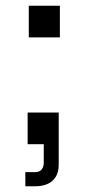

<svg xmlns="http://www.w3.org/2000/svg" viewBox="-20 -501 296 667"><path d="M80 -481H188V-371H80ZM76 0V-110H184V70Q184 98 172.5 115Q161 132 143 139Q125 146 106 146H68V97H102Q117 97 124.5 88Q132 79 132 64V0Z"/></svg>

Font: SUSE Thin
Style: Regular
Weight: 400
Version: Version 1.000